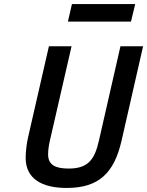

<svg xmlns="http://www.w3.org/2000/svg" viewBox="-20 -921 728 950"><path d="M222 -692 119 -242C112 -212 107 -171 107 -140C107 -36 188 9 310 9C467 9 544 -63 581 -223L688 -692H576L469 -223C448 -132 416 -87 320 -87C257 -87 218 -103 218 -157C218 -180 222 -204 227 -226L334 -692ZM628 -814 649 -901H336L316 -814Z"/></svg>

Font: RazerF5 SemiBold
Style: Italic
Weight: 600
Foundry: Razer Inc.
Version: Version 2